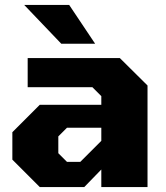

<svg xmlns="http://www.w3.org/2000/svg" viewBox="-20 -757 672 777"><path d="M228 -580 78 -737H260L365 -580ZM141 0 30 -111V-222L141 -333H390V-368L354 -404H92V-522H465L577 -411V0H390V-71L321 0ZM251 -102H305L390 -187V-240H251L216 -205V-137Z"/></svg>

Font: Tomorrow
Style: Bold
Weight: 700
Designer: Tony de Marco, Monica Rizzolli
Foundry: Just in Type
Version: Version 2.002